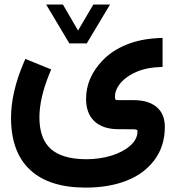

<svg xmlns="http://www.w3.org/2000/svg" viewBox="-20 -585 784 856"><path d="M287.7 -394 190.4 -557.2 185.9 -564.7H195H257.4H260.5L262 -562.2L328 -448.9L394.5 -562.2L396 -564.7H399H461.5H470.5L466 -557.2L368.3 -394L366.8 -391.4H363.7H292.2H289.2ZM200.5 -256.9Q155.7 -147.1 155.7 -61.5Q155.7 33.2 206.3 78.8Q256.9 124.4 364.7 124.9Q423.7 124.9 475.8 109.1Q528 93.2 560.5 64.5Q592.9 35.8 592.9 1Q592.9 -2.5 592.4 -4Q591.9 -5.5 587.4 -7.1Q582.9 -8.6 572.8 -8.6L505.3 -9.1Q437.8 -9.6 400.8 -44.6Q363.7 -79.6 363.7 -144.6Q363.7 -238.3 437.3 -315.4Q479.6 -359.7 542.6 -385.4Q605.5 -411.1 683.6 -415.1L704.8 -416.1V-395V-305.8V-286.6L685.6 -285.6Q599.5 -281.6 541.1 -237.3Q518.4 -219.6 505.5 -198Q492.7 -176.3 492.7 -155.7Q492.7 -143.6 495 -141.1Q497.2 -138.5 506.3 -138.5H576.3Q641.8 -138.5 678.3 -107.8Q714.9 -77.1 714.9 -19.1Q714.9 66.5 668.5 128.5Q622.2 190.4 543.3 220.9Q464.5 251.4 362.2 251.4Q199 251.4 114.1 172.3Q29.2 93.2 29.2 -59.9Q29.2 -171.8 85.1 -304.3L93.2 -322.4L111.3 -314.9L189.4 -283.1L208.1 -275.6Z"/></svg>

Font: Vazir FD
Style: Bold
Weight: 700
Foundry: DejaVu fonts team - Redesigned by Saber Rastikerdar
Version: Version 21.10;October 20, 2019;FontCreator 12.0.0.2547 64-bi